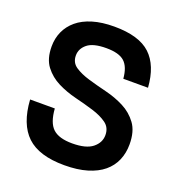

<svg xmlns="http://www.w3.org/2000/svg" viewBox="-130 -817 870 935"><g transform="rotate(20 305.0 -350.0)"><path d="M305 9Q174 9 111 -50.5Q48 -110 40 -235H168Q173 -163 204.5 -133.5Q236 -104 305 -104Q377 -104 410.5 -131Q444 -158 444 -197Q444 -236 415 -257Q386 -278 342 -291.5Q298 -305 247 -317.5Q196 -330 152 -352Q108 -374 79 -412Q50 -450 50 -514Q50 -556 66 -591.5Q82 -627 113.5 -653.5Q145 -680 193 -694.5Q241 -709 305 -709Q433 -709 492.5 -653.5Q552 -598 560 -485H432Q427 -545 398.5 -571Q370 -597 304 -597Q236 -597 206 -572.5Q176 -548 176 -513Q176 -476 205 -456.5Q234 -437 278 -424Q322 -411 373 -398.5Q424 -386 468 -363.5Q512 -341 541 -301.5Q570 -262 570 -195Q570 -150 554 -112.5Q538 -75 505.5 -48Q473 -21 423 -6Q373 9 305 9Z"/></g></svg>

Font: Retni Sans
Style: Bold
Weight: 700
Designer: Vitaly Kuzmin
Foundry: ParaType Ltd.
Version: Version 1.00;March 2, 2019;FontCreator 11.5.0.2425 64-bit; t